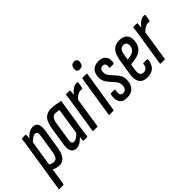

<svg xmlns="http://www.w3.org/2000/svg" viewBox="-56 -1281 2071 2071"><g transform="rotate(-45 980.0 -245.5)"><path d="M173 6Q151 6 125.5 -1.5Q100 -9 79 -22L90 -87Q107 -76 124 -69.5Q141 -63 158 -63Q184 -63 198.5 -83Q213 -103 221 -152L254 -359Q259 -392 252 -408Q245 -424 226 -424Q206 -424 181.5 -406Q157 -388 131 -359L134 -416Q167 -455 198.5 -474.5Q230 -494 261 -494Q305 -494 321.5 -462.5Q338 -431 328 -364L294 -150Q281 -69 251.5 -31.5Q222 6 173 6ZM-6 185Q-16 185 -14 175L71 -366Q79 -409 82 -435.5Q85 -462 86 -478Q86 -488 95 -488H143Q151 -488 151 -478Q151 -458 147.5 -431.5Q144 -405 142 -388L146 -379L59 175Q57 185 49 185Z M433 6Q392 6 372 -25Q352 -56 363 -125L397 -341Q411 -423 445.5 -458.5Q480 -494 540 -494Q580 -494 611.5 -486.5Q643 -479 677 -475L621 -121Q614 -80 610.5 -54Q607 -28 606 -10Q606 0 597 0H549Q540 0 540 -10Q541 -20 542 -32Q543 -44 545 -56Q520 -31 492.5 -12.5Q465 6 433 6ZM466 -64Q485 -64 506 -78.5Q527 -93 548 -116L594 -417Q581 -420 567 -422.5Q553 -425 538 -425Q510 -425 494 -405.5Q478 -386 469 -335L437 -128Q431 -94 438.5 -79Q446 -64 466 -64Z M696 0Q686 0 688 -10L744 -366Q751 -407 754.5 -434Q758 -461 759 -478Q759 -488 768 -488H816Q824 -488 824 -478Q824 -458 820.5 -431Q817 -404 815 -388L818 -378L761 -10Q759 0 751 0ZM808 -347 815 -417Q829 -436 846.5 -453.5Q864 -471 884.5 -482.5Q905 -494 927 -494Q931 -494 935 -494Q939 -494 943 -492Q947 -491 947 -484Q946 -466 942.5 -448Q939 -430 934 -412Q930 -402 923 -404Q919 -406 915.5 -406.5Q912 -407 905 -407Q890 -407 873 -399.5Q856 -392 839.5 -378.5Q823 -365 808 -347Z M942 0Q932 0 934 -10L1008 -478Q1010 -488 1018 -488H1074Q1078 -488 1080.5 -485.5Q1083 -483 1082 -478L1007 -10Q1005 0 997 0ZM1062 -572Q1040 -572 1028 -584Q1016 -596 1020 -618L1021 -630Q1025 -653 1038 -664.5Q1051 -676 1074 -676Q1096 -676 1107.5 -664Q1119 -652 1116 -630L1114 -618Q1111 -595 1097.5 -583.5Q1084 -572 1062 -572Z M1205 6Q1137 6 1113.5 -37Q1090 -80 1106 -143Q1109 -153 1118 -153H1166Q1171 -153 1173.5 -150Q1176 -147 1174 -143Q1165 -102 1173.5 -81Q1182 -60 1212 -60Q1236 -60 1250 -78Q1264 -96 1264 -126Q1264 -151 1256.5 -168.5Q1249 -186 1231 -206L1186 -257Q1165 -280 1152.5 -305.5Q1140 -331 1140 -367Q1140 -427 1172.5 -460.5Q1205 -494 1264 -494Q1321 -494 1349.5 -459.5Q1378 -425 1365 -365Q1363 -356 1356 -356H1305Q1295 -356 1297 -365Q1303 -395 1293.5 -411Q1284 -427 1261 -427Q1239 -427 1227 -412.5Q1215 -398 1215 -372Q1215 -351 1221 -335.5Q1227 -320 1246 -299L1289 -250Q1315 -223 1327 -197Q1339 -171 1339 -133Q1339 -73 1305.5 -33.5Q1272 6 1205 6Z M1515 6Q1449 6 1420.5 -37Q1392 -80 1406 -161L1433 -333Q1447 -418 1482 -456Q1517 -494 1583 -494Q1637 -494 1666.5 -466.5Q1696 -439 1696 -387Q1696 -322 1660 -280Q1624 -238 1553 -228L1488 -218L1478 -157Q1470 -107 1481 -84.5Q1492 -62 1522 -62Q1551 -62 1567 -78.5Q1583 -95 1586 -127Q1587 -136 1596 -136H1647Q1656 -136 1655 -126Q1648 -60 1613.5 -27Q1579 6 1515 6ZM1498 -282 1539 -288Q1581 -295 1602 -318Q1623 -341 1623 -377Q1623 -426 1577 -426Q1546 -426 1530.5 -405.5Q1515 -385 1507 -333Z M1723 0Q1713 0 1715 -10L1771 -366Q1778 -407 1781.5 -434Q1785 -461 1786 -478Q1786 -488 1795 -488H1843Q1851 -488 1851 -478Q1851 -458 1847.5 -431Q1844 -404 1842 -388L1845 -378L1788 -10Q1786 0 1778 0ZM1835 -347 1842 -417Q1856 -436 1873.5 -453.5Q1891 -471 1911.5 -482.5Q1932 -494 1954 -494Q1958 -494 1962 -494Q1966 -494 1970 -492Q1974 -491 1974 -484Q1973 -466 1969.5 -448Q1966 -430 1961 -412Q1957 -402 1950 -404Q1946 -406 1942.5 -406.5Q1939 -407 1932 -407Q1917 -407 1900 -399.5Q1883 -392 1866.5 -378.5Q1850 -365 1835 -347Z"/></g></svg>

Font: Sofia Sans Extra Condensed Medium
Style: Italic
Weight: 500
Italic angle: -9°
Version: Version 4.100